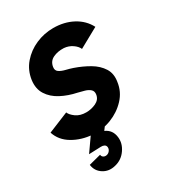

<svg xmlns="http://www.w3.org/2000/svg" viewBox="-205 -613 812 901"><g transform="rotate(-30 201.0 -163.0)"><path d="M136 9Q77.5 5 30.8 -22.5Q-16 -50 -31.5 -98L79.5 -143.5Q85.5 -128 107.2 -112.2Q129 -96.5 162 -96.5Q189.5 -96.5 214.5 -108.2Q239.5 -120 243.5 -145Q246.5 -163 235.5 -173Q224.5 -183 206.8 -188Q189 -193 172.5 -197Q126.5 -206.5 88.5 -226.5Q50.5 -246.5 30 -278.8Q9.5 -311 15.5 -356Q22.5 -405.5 53.8 -441.8Q85 -478 130 -497.5Q175 -517 224 -517Q283.5 -517 329.8 -492.2Q376 -467.5 399 -423L293 -364.5Q285.5 -381.5 265.8 -395Q246 -408.5 221 -410.5Q188 -412 162.8 -400Q137.5 -388 133 -359Q130 -340.5 143.2 -331.5Q156.5 -322.5 176.5 -317.8Q196.5 -313 214 -307Q256 -292.5 291.8 -271.5Q327.5 -250.5 347 -219.8Q366.5 -189 359 -146.5Q352.5 -98 318.5 -61.5Q284.5 -25 235.8 -6Q187 13 136 9ZM154 188Q116.5 198 86.8 179.2Q57 160.5 52.5 125L118 108Q118.5 117.5 126.5 122.5Q134.5 127.5 145 125Q155 122.5 161.5 113.8Q168 105 167 95Q166 85.5 158.2 81.2Q150.5 77 140 77.5L74.5 80L162 -44.5L215 -11.5L191 21Q227.5 37 232.5 78.5Q237 114 214.2 146.5Q191.5 179 154 188Z"/></g></svg>

Font: Urbanist
Style: Bold Italic
Weight: 700
Italic angle: -8°
Designer: Corey Hu
Foundry: Corey Hu
Version: Version 1.330; ttfautohint (v1.8.4.7-5d5b)